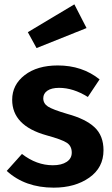

<svg xmlns="http://www.w3.org/2000/svg" viewBox="-20 -847 517 883"><path d="M322 -827 378 -718 148 -626 108 -699ZM246 -546Q358 -546 438 -482L384 -401Q317 -443 252 -443Q217 -443 198 -430Q179 -417 179 -395Q179 -371 200.5 -357Q222 -343 290 -323Q374 -300 415 -261.5Q456 -223 456 -156Q456 -76 390.5 -30Q325 16 227 16Q95 16 11 -61L81 -139Q148 -87 223 -87Q263 -87 286.5 -102.5Q310 -118 310 -145Q310 -175 288 -190Q266 -205 193 -225Q36 -269 36 -388Q36 -457 93.5 -501.5Q151 -546 246 -546Z"/></svg>

Font: FiraGO SemiBold
Style: Regular
Weight: 600
Designer: bBox Type
Foundry: bBox Type GmbH
Version: Version 1.001;PS 001.001;hotconv 1.0.88;makeotf.lib2.5.64775